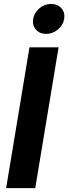

<svg xmlns="http://www.w3.org/2000/svg" viewBox="-20 -972 353 992"><path d="M282.7 -727.5 162.1 0H11.7L132.3 -727.5ZM218.3 -796.9Q185.1 -796.9 165.5 -819.3Q146 -841.8 151.4 -874Q156.7 -906.7 183.6 -929.2Q210.4 -951.7 244.1 -951.7Q277.8 -951.7 297.4 -929.2Q316.9 -906.7 311.5 -874Q306.2 -841.8 279.1 -819.3Q252 -796.9 218.3 -796.9Z"/></svg>

Font: Inter Display
Style: Bold Italic
Weight: 700
Italic angle: -9.39999°
Designer: Rasmus Andersson
Foundry: rsms
Version: Version 4.000;git-a52131595